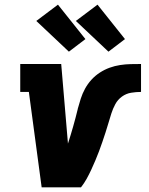

<svg xmlns="http://www.w3.org/2000/svg" viewBox="-20 -805 640 825"><path d="M159 0 104 -410H67V-530H243L272 -188Q284 -225 294.5 -262Q305 -299 314 -336V-337Q320 -359 327 -381Q334 -403 345.5 -424Q357 -445 373 -462.5Q389 -480 409 -493Q429 -506 451 -514Q473 -522 496 -525.5Q519 -529 541 -529.5Q563 -530 586 -530V-410Q565 -410 543.5 -406.5Q522 -403 504 -390Q486 -377 475.5 -357.5Q465 -338 458.5 -317.5Q452 -297 446 -276.5Q440 -256 433.5 -236Q427 -216 420 -195.5Q413 -175 405.5 -155Q398 -135 389.5 -115Q381 -95 372 -75.5Q363 -56 352.5 -37Q342 -18 328 0ZM446 -583 306 -715 399 -785 517 -637ZM276 -583 136 -715 229 -785 347 -637Z"/></svg>

Font: Iosevka Slab Heavy Extended
Style: Italic
Weight: 900
Width: 7
Italic angle: -9°
Monospace: yes
Designer: Belleve Invis
Foundry: Belleve Invis
Version: Version 11.1.0; ttfautohint (v1.8.3)